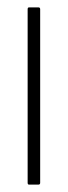

<svg xmlns="http://www.w3.org/2000/svg" viewBox="-20 -501 184 521"><path d="M59 0Q55 0 55 -5V-476Q55 -481 59 -481H84Q89 -481 89 -476V-5Q89 0 84 0Z"/></svg>

Font: Sofia Sans Extra Condensed ExtraLight
Style: Regular
Weight: 250
Designer: Botio Nikoltchev, Ani Petrova
Foundry: lettersoup
Version: Version 4.101